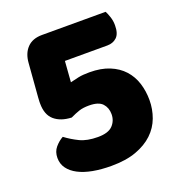

<svg xmlns="http://www.w3.org/2000/svg" viewBox="-117 -704 755 816"><g transform="rotate(-20 261.0 -296.0)"><path d="M250 16Q204 16 166.5 9Q129 2 102 -12Q75 -26 60 -46.5Q45 -67 45 -94Q45 -122 61 -141Q77 -160 97 -171Q125 -150 157 -134.5Q189 -119 238 -119Q285 -119 305 -140Q325 -161 325 -191Q325 -220 307.5 -239Q290 -258 247 -258Q220 -258 202 -252Q184 -246 161 -235Q112 -237 83.5 -261.5Q55 -286 55 -337Q55 -340 55 -344.5Q55 -349 56 -363L68 -515Q71 -558 95 -583Q119 -608 162 -608H450Q456 -597 462 -579Q468 -561 468 -541Q468 -503 451 -487Q434 -471 408 -471H216L209 -377Q228 -382 247.5 -386Q267 -390 297 -390Q349 -390 387 -374.5Q425 -359 449.5 -332Q474 -305 485.5 -269Q497 -233 497 -192Q497 -151 483 -113Q469 -75 439 -46.5Q409 -18 362.5 -1Q316 16 250 16Z"/></g></svg>

Font: Baloo
Style: Regular
Weight: 400
Designer: Sarang Kulkarni and Ek Type
Foundry: Ek Type
Version: Version 1.100;PS 1.000;hotconv 1.0.88;makeotf.lib2.5.647800;